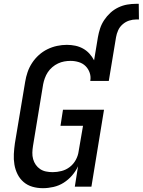

<svg xmlns="http://www.w3.org/2000/svg" viewBox="-20 -978 748 1006"><path d="M205 8Q176 8 150 0.5Q124 -7 104 -24Q84 -41 72 -65Q60 -89 55.5 -116Q51 -143 52.5 -171Q54 -199 58 -227L112 -550Q116 -575 124.5 -600Q133 -625 148 -648Q163 -671 183.5 -689.5Q204 -708 228.5 -720Q253 -732 279 -737.5Q305 -743 330 -743Q353 -743 374.5 -738.5Q396 -734 415 -723.5Q434 -713 448.5 -697Q463 -681 473 -662L493 -783Q497 -806 504.5 -829Q512 -852 526 -873Q540 -894 558.5 -911Q577 -928 600 -939Q623 -950 646.5 -954Q670 -958 693 -958H707L708 -876H694Q675 -876 656.5 -870Q638 -864 622.5 -850.5Q607 -837 599 -819Q591 -801 588 -783L550 -554H453Q457 -576 450 -596.5Q443 -617 428.5 -631.5Q414 -646 393 -652.5Q372 -659 350 -659Q333 -659 316.5 -656Q300 -653 284 -645.5Q268 -638 254 -626Q240 -614 230.5 -599.5Q221 -585 215 -568.5Q209 -552 206 -536L153 -214Q150 -196 149.5 -178.5Q149 -161 153.5 -144.5Q158 -128 167.5 -114.5Q177 -101 190.5 -92Q204 -83 221 -79.5Q238 -76 256 -76Q279 -76 302.5 -82Q326 -88 345.5 -103Q365 -118 377 -140Q389 -162 392 -185L415 -319H297L310 -403H525L459 0H372L389 -107Q377 -81 357.5 -58.5Q338 -36 313.5 -20.5Q289 -5 260.5 1.5Q232 8 205 8Z"/></svg>

Font: Iosevka Custom Medium
Style: Italic
Weight: 500
Italic angle: -9°
Designer: Belleve Invis
Foundry: Belleve Invis
Version: Version 27.0.1